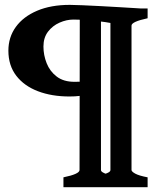

<svg xmlns="http://www.w3.org/2000/svg" viewBox="-20 -650 663 792"><path d="M558.6 -615.2Q558.6 -615.2 548.6 -603.3Q538.6 -591.3 524.9 -575.9Q511.2 -560.5 500.2 -549.6Q489.3 -538.6 487.3 -540.5Q456.1 -552.7 414.8 -558.8Q373.5 -564.9 337.2 -567.1Q300.8 -569.3 283.2 -569.3Q254.4 -569.3 225.6 -556.6Q196.8 -543.9 178 -519.3Q159.2 -494.6 159.2 -458Q159.2 -422.9 172.4 -389.4Q185.5 -356 213.9 -334.2Q242.2 -312.5 287.1 -312.5Q318.8 -312.5 332.5 -314.5Q346.2 -316.4 346.2 -316.4L350.1 -270Q350.1 -270 332.8 -261Q315.4 -252 266.1 -252Q193.4 -252 136.5 -273.7Q79.6 -295.4 47.1 -337.6Q14.6 -379.9 14.6 -440.9Q14.6 -496.6 45.4 -539.1Q76.2 -581.5 133.1 -605.7Q189.9 -629.9 268.1 -629.9Q285.2 -629.9 319.6 -628.4Q354 -627 394.8 -624.8Q435.5 -622.6 472.9 -620.4Q510.3 -618.2 534.4 -616.7Q558.6 -615.2 558.6 -615.2ZM241.7 122.1V81.5Q308.1 67.9 308.1 51.3L309.1 -576.7Q309.1 -580.6 301 -577.9Q293 -575.2 277.3 -572.8Q261.7 -570.3 237.8 -574.7V-615.2H588.9V-574.7Q522.5 -560.5 522.5 -544.4V51.3Q522.5 57.6 537.8 66.2Q553.2 74.7 588.9 81.5V122.1ZM435.5 -568.4 396.5 -577.6V51.3Q396.5 56.6 403.6 60.8Q410.6 64.9 415.5 66.4Q421.4 64.9 428.5 60.8Q435.5 56.6 435.5 51.3Z"/></svg>

Font: Gentium Book Plus
Style: Bold
Weight: 700
Designer: Victor Gaultney, Annie Olsen, Iska Routamaa, Becca Hirsbrunner
Foundry: SIL International
Version: Version 6.101